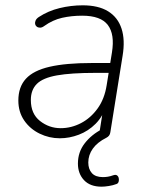

<svg xmlns="http://www.w3.org/2000/svg" viewBox="-20 -512 554 722"><path d="M362 190Q319 190 296 165.5Q273 141 273 103Q273 60 298.5 27Q324 -6 365 -27L356 -5Q355 -9 354.5 -12.5Q354 -16 355 -20L370 -116H380Q367 -74 339.5 -46.5Q312 -19 276.5 -5.5Q241 8 205 8Q165 8 129 -9.5Q93 -27 71 -59Q49 -91 49 -134Q49 -185 77.5 -216Q106 -247 167 -261Q228 -275 324 -275H405L399 -238H340Q247 -238 194 -228.5Q141 -219 118.5 -196.5Q96 -174 96 -136Q96 -84 130.5 -57Q165 -30 208 -30Q248 -30 284.5 -49Q321 -68 347 -104Q373 -140 381 -191L401 -315Q412 -383 385.5 -418Q359 -453 289 -453Q249 -453 213.5 -445Q178 -437 146 -414Q138 -408 130.5 -408Q123 -408 118 -412Q113 -416 112 -422Q111 -428 114 -435Q117 -442 126 -448Q161 -471 204 -481.5Q247 -492 291 -492Q350 -492 386.5 -469.5Q423 -447 437 -404.5Q451 -362 441 -302L395 -15Q394 -7 390 -2Q386 3 380 6Q346 23 329 47Q312 71 312 99Q312 124 325.5 139Q339 154 367 154Q376 154 385.5 152.5Q395 151 406 147Q415 144 420 147.5Q425 151 426.5 158Q428 165 426 171.5Q424 178 418 180Q405 185 389 187.5Q373 190 362 190Z"/></svg>

Font: Nunito ExtraLight
Style: Italic
Weight: 200
Italic angle: -9°
Designer: Vernon Adams
Foundry: Vernon Adams
Version: Version 3.602